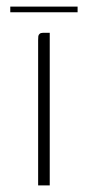

<svg xmlns="http://www.w3.org/2000/svg" viewBox="-20 -559 265 579"><path d="M95 0Q95 -109 95 -218.5Q95 -328 95 -438Q95 -445 95.5 -449.5Q96 -454 99.5 -457Q103 -460 109 -460H130V0ZM11 -522V-539H214V-522Z"/></svg>

Font: Genos ExtraLight
Style: Regular
Weight: 250
Designer: Robert E. Leuschke
Foundry: Robert E. Leuschke
Version: Version 1.010